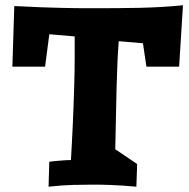

<svg xmlns="http://www.w3.org/2000/svg" viewBox="-20 -705 716 728"><path d="M430.2 -548.8Q424.8 -479 422.1 -376.5Q419.4 -273.9 417 -139.2L500 -83L497.1 2.9Q475.1 1 449.2 -1Q426.8 -2.4 397.2 -3.7Q367.7 -4.9 333 -4.9Q299.3 -4.9 258.1 -3.9Q216.8 -2.9 164.1 2.9L167 -91.8Q180.2 -93.3 193.8 -94.7Q205.6 -95.7 220.2 -96.9Q234.9 -98.1 249 -98.1Q250.5 -126.5 252.4 -160.2Q254.4 -193.8 255.9 -229.7Q257.3 -265.6 258.8 -302Q260.3 -338.4 261.2 -371.8Q262.2 -405.3 262.7 -434.3Q263.2 -463.4 263.2 -484.9V-566.9L167 -575.2L150.9 -452.1H26.9L34.2 -682.1Q80.1 -679.7 128.4 -677.7Q148.9 -676.8 172.1 -676.3Q195.3 -675.8 219.5 -675Q243.7 -674.3 268.6 -674.1Q293.5 -673.8 316.9 -673.8Q374.5 -673.8 420.9 -674.1Q467.3 -674.3 508.8 -675.3Q550.3 -676.3 590.1 -678.5Q629.9 -680.7 673.8 -685.1L659.2 -452.1H535.2L522 -541Z"/></svg>

Font: Simonetta
Style: Black Italic
Weight: 900
Italic angle: -2°
Designer: Gayaneh Bagdasaryan
Foundry: Brownfox
Version: Version 1.002